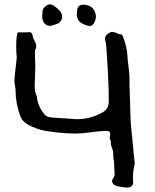

<svg xmlns="http://www.w3.org/2000/svg" viewBox="-20 -850 707 873"><path d="M556.6 2.9Q550.3 2.9 534.2 0Q524.4 -2 520.5 -2Q499.5 -4.9 492.7 -16.6Q489.7 -21 489.7 -25.9Q489.7 -33.7 496.6 -43Q501.5 -49.8 501.5 -58.6Q501.5 -61.5 501 -64Q500.5 -66.4 500.5 -68.8Q499.5 -113.3 496.6 -125Q494.6 -133.8 494.6 -153.8Q494.6 -165.5 489.3 -177.2Q483.9 -189 483.9 -199.2Q484.9 -201.7 484.9 -205.1Q484.9 -208 482.4 -211.4Q479 -216.8 479 -221.7Q479 -228.5 480.5 -234.4Q481.4 -237.3 481.4 -240.2Q481.4 -247.1 474.6 -253.4L471.7 -253.9Q467.8 -254.9 463.9 -254.9Q424.8 -253.4 388.7 -248Q349.6 -242.7 324.2 -242.7Q308.6 -242.7 281.2 -244.1Q228.5 -248 188.5 -254.4Q145 -262.7 108.4 -282.7Q80.6 -297.4 71.8 -323.7Q50.8 -380.4 50.8 -439.5Q50.8 -447.8 47.9 -460.9Q46.4 -467.8 45.4 -480Q45.4 -488.8 46.9 -505.4Q56.2 -582 56.2 -589.4Q53.7 -613.3 53.7 -636.7Q53.7 -694.8 62 -703.1Q65.9 -702.6 84 -702.6L91.3 -703.1Q94.7 -703.1 96.7 -702.6Q104.5 -702.6 111.3 -703.6L116.7 -704.6Q128.9 -697.3 128.9 -684.1Q130.4 -677.2 132.1 -673.8Q133.8 -670.4 139.6 -660.2Q145 -646 145 -637.7Q145 -631.8 141.1 -626Q138.7 -622.6 138.7 -614.7V-614.3Q138.7 -581.1 140.6 -557.6Q140.6 -533.2 139.4 -508.1Q138.2 -482.9 137.7 -460.9Q137.7 -438 140.9 -429.7Q144 -421.4 147 -413.1Q148.4 -407.2 148.4 -403.3Q154.8 -361.3 185.1 -326.7Q190.4 -321.3 197.3 -319.3Q209.5 -314.9 262.2 -312.5L297.4 -310.5L298.3 -310.1L299.3 -310.5L300.3 -310.1Q315.4 -308.1 330.6 -308.1Q385.7 -308.1 434.6 -333Q474.6 -349.1 474.6 -388.7Q474.1 -399.4 474.1 -437.5Q473.6 -442.9 473.6 -448.7Q473.6 -482.9 463.4 -637.7Q461.9 -653.3 458 -668.9L457.5 -674.8Q457.5 -690.9 479 -701.7Q484.9 -705.1 491.7 -705.1Q499 -705.1 510.7 -699.2Q519 -694.8 529.8 -693.8Q536.6 -692.9 539.6 -682.6L542.5 -674.3Q557.1 -635.3 559.6 -593.8Q560.5 -570.3 564.5 -546.9Q568.4 -515.6 568.4 -503.4Q568.4 -453.1 570.8 -402.8L573.2 -324.7Q573.7 -293.5 577.1 -262.2Q582 -210 583 -204.6L585.4 -176.8Q586.9 -157.2 588.4 -145.5Q592.3 -116.7 592.3 -108.9Q592.3 -98.6 588.9 -87.4Q584.5 -66.4 584.5 -46.4L585 -31.2L585.4 -22.5Q585.4 2.9 556.6 2.9ZM408.7 -802.2Q416 -788.6 416 -774.9Q416 -759.8 407.2 -744.6Q399.9 -731.9 387.2 -731.9Q384.3 -731.9 380.9 -732.9Q353.5 -738.8 338.9 -754.9Q329.1 -766.6 329.1 -784.7V-786.1L329.6 -791L330.1 -795.4L330.6 -800.8Q332.5 -828.6 356.9 -828.6H360.4Q395.5 -826.7 408.7 -802.2ZM220.2 -826.7Q249 -807.6 256.8 -794.4Q262.7 -783.7 262.7 -773.4Q262.7 -758.3 248 -745.1L246.1 -744.6L243.7 -743.2L237.3 -740.7L228.5 -737.8L219.2 -734.9Q212.4 -732.4 206.5 -732.4Q194.3 -732.4 184.6 -741.2Q171.9 -752.4 171.9 -776.4V-779.8L173.8 -801.3Q175.3 -815.9 195.8 -827.6Q199.7 -830.1 206.1 -830.1H208Q215.8 -829.6 220.2 -826.7Z"/></svg>

Font: Kurland
Style: Regular
Weight: 400
Designer: GGBot
Version: 0.22